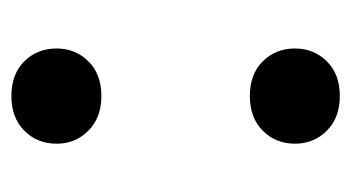

<svg xmlns="http://www.w3.org/2000/svg" viewBox="-154 -430 591 322"><g transform="rotate(-90 141.0 -269.5)"><path d="M60.5 -69.8Q60.5 -102.1 82.3 -123.8Q104 -145.5 140.6 -145.5Q177.2 -145.5 198.7 -123.8Q220.2 -102.1 220.2 -69.8Q220.2 -38.1 198.7 -16.4Q177.2 5.4 140.6 5.4Q104 5.4 82.3 -16.4Q60.5 -38.1 60.5 -69.8ZM60.5 -469.7Q60.5 -502 82.3 -523.7Q104 -545.4 140.6 -545.4Q177.2 -545.4 198.7 -523.7Q220.2 -502 220.2 -469.7Q220.2 -438 198.7 -416.3Q177.2 -394.5 140.6 -394.5Q104 -394.5 82.3 -416.3Q60.5 -438 60.5 -469.7Z"/></g></svg>

Font: RobotoDEMO
Style: Regular
Weight: 400
Designer: Christian Robertson
Foundry: Google
Version: Version 2.136